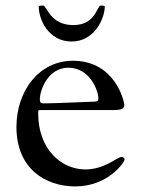

<svg xmlns="http://www.w3.org/2000/svg" viewBox="-20 -650 506 689"><path d="M119 -627C119 -580 154 -501 237 -501C320 -501 356 -585 356 -627C356 -629 350 -630 345 -630H341C328 -630 324 -560 243 -560C159 -560 148 -630 135 -630H130C125 -630 119 -629 119 -627ZM39 -194C39 -45 143 19 250 19C367 19 427 -67 427 -78C427 -82 422 -87 417 -87C400 -87 357 -42 286 -42C203 -42 117 -111 117 -244C117 -254 117 -255 128 -255H158H385C413 -255 426 -259 426 -273C426 -288 392 -432 242 -432C120 -432 39 -324 39 -194ZM123 -293C123 -328 153 -407 225 -407C304 -407 333 -323 333 -297C333 -288 331 -285 312 -285C295 -285 182 -279 136 -279C125 -279 123 -284 123 -293Z"/></svg>

Font: OFL Sorts Mill Goudy
Style: Regular
Weight: 500
Version: Version 003.000